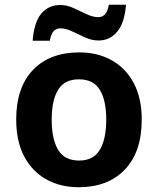

<svg xmlns="http://www.w3.org/2000/svg" viewBox="-20 -776 663 806"><path d="M575 -274Q575 -138 504 -64Q433 10 310 10Q234 10 174.5 -23Q115 -56 81.5 -119.5Q48 -183 48 -274Q48 -409 118.5 -482.5Q189 -556 313 -556Q390 -556 449 -523Q508 -490 541.5 -427Q575 -364 575 -274ZM197 -274Q197 -192 224 -147Q251 -102 312 -102Q372 -102 399 -147Q426 -192 426 -274Q426 -355 399 -399Q372 -443 311 -443Q251 -443 224 -399Q197 -355 197 -274ZM117 -605Q123 -682 153 -718.5Q183 -755 234 -755Q261 -755 289 -742Q317 -729 343.5 -716.5Q370 -704 393 -704Q408 -704 419.5 -714.5Q431 -725 437 -756H509Q503 -680 472 -643Q441 -606 394 -606Q365 -606 337 -619Q309 -632 282.5 -644.5Q256 -657 233 -657Q217 -657 206 -646.5Q195 -636 189 -605Z"/></svg>

Font: Noto Sans Syriac
Style: Bold
Weight: 700
Designer: Patrick Giasson and the Monotype Design Team
Foundry: Monotype Imaging Inc.
Version: Version 3.000; ttfautohint (v1.8.4.7-5d5b)